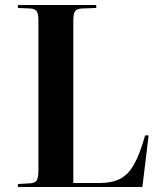

<svg xmlns="http://www.w3.org/2000/svg" viewBox="-20 -750 647 770"><path d="M52 0V-12L103 -15Q122 -17 128 -28Q134 -39 134 -68V-670Q134 -694 127.5 -704.5Q121 -715 100 -716L52 -718V-730H366V-718L309 -716Q289 -715 281.5 -705.5Q274 -696 274 -668V-16H379Q428 -16 461 -32.5Q494 -49 517.5 -90.5Q541 -132 562 -207H576L551 0Z"/></svg>

Font: Literata 72pt SemiBold
Style: Regular
Weight: 600
Designer: Latin by Veronika Burian and Jose Scaglione. Greek by Irene Vlachou. Cyrillic by Vera Evstafieva.
Foundry: TypeTogether
Version: Version 3.002